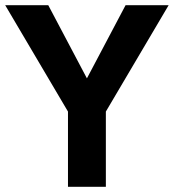

<svg xmlns="http://www.w3.org/2000/svg" viewBox="-20 -720 670 740"><path d="M464 -700 315 -418 166 -700H0L242 -290V0H388V-290L630 -700Z"/></svg>

Font: Jost-600-Semi-PL
Style: Regular
Weight: 600
Version: Version 3.300; ttfautohint (v0.97) -l 8 -r 50 -G 200 -x 14 -